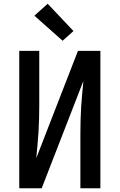

<svg xmlns="http://www.w3.org/2000/svg" viewBox="-20 -1007 640 1027"><path d="M83 0V-735H190V-441Q190 -406 189 -371Q188 -336 186 -301Q184 -266 180.5 -231Q177 -196 174 -161L397 -735H517V0H410V-294Q410 -329 411 -364Q412 -399 414 -434Q416 -469 419.5 -504Q423 -539 426 -574L203 0ZM315 -789 164 -923 235 -987 373 -841Z"/></svg>

Font: Iosevka Semibold Extended
Style: Regular
Weight: 600
Width: 7
Monospace: yes
Designer: Belleve Invis
Foundry: Belleve Invis
Version: Version 32.5.0; ttfautohint (v1.8.4)